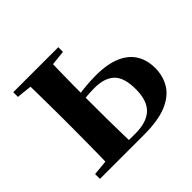

<svg xmlns="http://www.w3.org/2000/svg" viewBox="-134 -688 839 839"><g transform="rotate(-45 285.5 -268.0)"><path d="M181.5 0V-30.5H292.5Q360.9 -30.5 395.6 -62.9Q430.2 -95.4 430.2 -166.5Q430.2 -238.7 398.9 -268.4Q367.5 -298.1 305.8 -298.1Q274.6 -298.1 247.6 -294.9Q220.5 -291.8 193.4 -285.8V-316.8Q232 -324 271.2 -328.3Q310.4 -332.7 347.1 -332.7Q419.3 -332.7 465.2 -312.9Q511.1 -293.2 533.3 -257.1Q555.5 -221 555.5 -172.1Q555.5 -122.3 531.8 -83.4Q508.1 -44.5 455.2 -22.2Q402.2 0 312.9 0ZM111.3 0Q112.3 -25.5 112.8 -67.4Q113.3 -109.4 113.8 -154.7Q114.3 -200 114.3 -234.8V-301.2Q114.3 -335.7 113.8 -381Q113.3 -426.4 112.8 -468.7Q112.3 -511 111.3 -535.7H252.4Q251.4 -511 250.6 -468.7Q249.7 -426.4 249.2 -381Q248.7 -335.7 248.7 -301V-234.8Q248.7 -200 249.2 -154.7Q249.7 -109.4 250.6 -67.4Q251.4 -25.5 252.4 0ZM41.9 -506.8V-535.7H320.1V-506.8L212.9 -495.5H150.3ZM41.9 0V-29.9L150.3 -40.2H183V0Z"/></g></svg>

Font: Noto Serif KR ExtraLight
Style: Regular
Weight: 200
Designer: Ryoko NISHIZUKA 西塚涼子 (kana & ideographs); Frank Grießhammer (Latin, Greek & Cyrillic); Wenlong ZHANG 张文龙 (bopomofo); San
Foundry: Adobe
Version: Version 2.002-H1;hotconv 1.1.0;makeotfexe 2.6.0